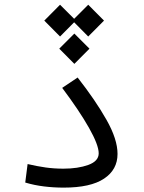

<svg xmlns="http://www.w3.org/2000/svg" viewBox="-20 -811 626 832"><path d="M255.9 2Q211.9 2 170.2 -3.2Q128.4 -8.3 89.4 -20L99.6 -100.1Q141.6 -90.3 178.2 -85.2Q214.8 -80.1 254.9 -80.1Q317.9 -80.1 362.8 -96.4Q407.7 -112.8 407.7 -146.5Q407.7 -182.6 365.5 -257.3Q323.2 -332 249.5 -430.2L316.4 -475.1Q393.6 -376.5 441.4 -292Q489.3 -207.5 489.3 -144Q489.3 -75.7 430.9 -36.9Q372.6 2 255.9 2ZM362.3 -790.5 430.7 -721.7 362.3 -652.8 301.3 -714.4 240.2 -652.8 171.9 -721.7 240.2 -790.5 301.3 -729.5ZM302.2 -665.5 367.7 -600.1 302.2 -534.2 236.8 -600.1Z"/></svg>

Font: Cascadia Mono SemiLight
Style: Regular
Weight: 350
Monospace: yes
Designer: Aaron Bell
Foundry: Saja Typeworks
Version: Version 2404.023; ttfautohint (v1.8.4)